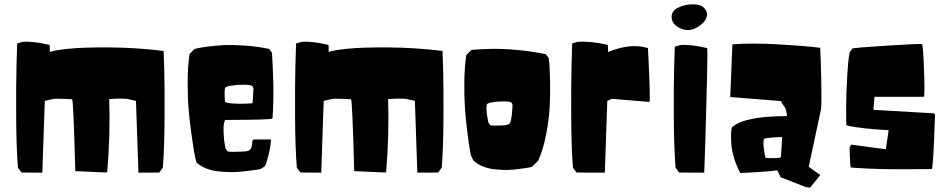

<svg xmlns="http://www.w3.org/2000/svg" viewBox="-20 -785 4334 879"><path d="M725.6 -17.6 709 4.9 613.8 5.4Q606.9 -177.7 602.5 -323.2L561.5 -332.5Q522.5 -335 480 -331.1Q485.4 -165.5 470.7 3.9Q470.7 4.9 434.1 3.4Q397.5 2 361.3 0L324.7 -1.5Q315.9 -330.1 310.1 -330.6Q292 -332 271 -332.5Q250 -333 238.3 -333L226.1 -332.5L185.1 -323.2L173.8 5.4L78.6 4.9L62 -17.6Q54.7 -110.8 54 -252.9Q53.2 -395 55.7 -490.2L58.6 -585.9L83 -593.3Q128.4 -597.7 206.5 -579.6Q208 -579.6 208 -546.9Q228 -555.2 295.4 -562Q362.8 -568.8 484.4 -567.9Q606 -566.9 729 -551.8Q730.5 -515.6 732.2 -455.8Q733.9 -396 733.4 -253.4Q732.9 -110.8 725.6 -17.6Z M1140.6 -146.5H1220.7Q1221.2 -145.5 1219 -126.2Q1216.8 -106.9 1209.7 -76.4Q1202.6 -45.9 1192.9 -23.9Q1191.4 -22.9 1189.5 -21.7Q1187.5 -20.5 1182.9 -17.6Q1178.2 -14.6 1175.3 -12.7Q1172.4 -10.7 1172.4 -11.2L1160.2 -8.8Q1148.4 -6.8 1127.9 -4.2Q1107.4 -1.5 1082 1Q1056.6 3.4 1027.8 2.7Q999 2 972.2 -1.5Q945.3 -4.9 920.7 -15.1Q896 -25.4 879.9 -41L873.5 -64.5Q871.1 -75.7 867.7 -95.2Q864.3 -114.7 856.2 -172.6Q848.1 -230.5 843.5 -285.2Q838.9 -339.8 839.1 -410.6Q839.4 -481.4 847.7 -537.6L870.6 -561Q877 -562.5 888.2 -564.9Q899.4 -567.4 935.8 -572.3Q972.2 -577.1 1010 -578.6Q1047.9 -580.1 1103.3 -576.2Q1158.7 -572.3 1211.9 -561L1225.1 -543.5Q1225.6 -536.6 1226.3 -524.2Q1227.1 -511.7 1228.8 -474.9Q1230.5 -438 1231.2 -403.3Q1231.9 -368.7 1231.2 -323.7Q1230.5 -278.8 1227.5 -243.2Q1227.5 -239.3 1173.1 -237.8Q1118.7 -236.3 1064.5 -236.3L1010.3 -235.8L1006.3 -223.6Q1003.4 -216.3 1003.4 -197Q1003.4 -177.7 1004.9 -157.2L1006.8 -137.2L1012.7 -104L1022 -92.3Q1025.4 -89.8 1045.2 -89.8Q1064.9 -89.8 1083 -90.8L1101.6 -91.8Q1106.9 -92.3 1111.3 -93Q1115.7 -93.8 1118.9 -95.9Q1122.1 -98.1 1124.5 -99.6Q1127 -101.1 1128.7 -105.2Q1130.4 -109.4 1131.3 -110.8Q1132.3 -112.3 1133.1 -117.9Q1133.8 -123.5 1134 -125Q1134.3 -126.5 1135 -133.3Q1135.7 -140.1 1135.7 -141.6ZM1009.8 -321.8Q1010.3 -314 1041.7 -311.5Q1073.2 -309.1 1104.5 -310.5L1136.2 -312Q1139.2 -357.9 1140.1 -369.1Q1142.1 -387.7 1133.1 -392.3Q1124 -397 1097.7 -397Q1065.4 -397 1043.9 -393.8Q1022.5 -390.6 1016.6 -387.2L1011.2 -383.8Q1006.3 -376.5 1009.8 -321.8Z M2002.4 -17.6 1985.8 4.9 1890.6 5.4Q1883.8 -177.7 1879.4 -323.2L1838.4 -332.5Q1799.3 -335 1756.8 -331.1Q1762.2 -165.5 1747.6 3.9Q1747.6 4.9 1710.9 3.4Q1674.3 2 1638.2 0L1601.6 -1.5Q1592.8 -330.1 1586.9 -330.6Q1568.8 -332 1547.9 -332.5Q1526.9 -333 1515.1 -333L1502.9 -332.5L1461.9 -323.2L1450.7 5.4L1355.5 4.9L1338.9 -17.6Q1331.5 -110.8 1330.8 -252.9Q1330.1 -395 1332.5 -490.2L1335.4 -585.9L1359.9 -593.3Q1405.3 -597.7 1483.4 -579.6Q1484.9 -579.6 1484.9 -546.9Q1504.9 -555.2 1572.3 -562Q1639.6 -568.8 1761.2 -567.9Q1882.8 -566.9 2005.9 -551.8Q2007.3 -515.6 2009 -455.8Q2010.7 -396 2010.3 -253.4Q2009.8 -110.8 2002.4 -17.6Z M2326.2 -295.4Q2327.6 -312.5 2319.6 -316.7Q2311.5 -320.8 2287.6 -320.8Q2258.3 -320.8 2238.8 -317.6Q2219.2 -314.5 2214.4 -311.5L2209.5 -308.6Q2207 -302.7 2207 -291Q2207 -279.3 2208.5 -267.6L2210 -255.9L2215.8 -224.1L2223.6 -212.4Q2226.6 -210 2244.6 -210Q2262.7 -210 2278.8 -210.9L2295.4 -211.9L2298.3 -212.9Q2301.8 -213.9 2305.2 -214.8L2308.1 -216.3Q2312 -216.8 2314.9 -222.2Q2317.9 -227.5 2319.8 -238.3Q2321.8 -249 2322.8 -256.6Q2323.7 -264.2 2324.7 -278.3Q2325.7 -292.5 2326.2 -295.4ZM2479 -536.6 2492.2 -519Q2493.7 -507.3 2495.4 -486.8Q2497.1 -466.3 2498.3 -406.7Q2499.5 -347.2 2496.3 -292Q2493.2 -236.8 2480 -168.5Q2466.8 -100.1 2444.3 -49.8Q2442.4 -47.9 2439.5 -44.9Q2436.5 -42 2429.9 -35.4Q2423.3 -28.8 2419.2 -24.7Q2415 -20.5 2415 -21L2404.3 -18.6Q2393.6 -16.6 2375.2 -13.9Q2356.9 -11.2 2334.2 -8.8Q2311.5 -6.3 2285.4 -7.1Q2259.3 -7.8 2234.6 -11.2Q2210 -14.6 2186.5 -24.9Q2163.1 -35.2 2147 -50.8L2135.7 -74.2Q2133.8 -84.5 2130.4 -103.3Q2127 -122.1 2119.9 -177.2Q2112.8 -232.4 2108.9 -285.2Q2105 -337.9 2105.7 -407.2Q2106.4 -476.6 2114.7 -532.7L2137.7 -556.2Q2144 -557.1 2155.3 -558.1Q2166.5 -559.1 2202.9 -560.5Q2239.3 -562 2277.1 -561Q2314.9 -560.1 2370.4 -554Q2425.8 -547.9 2479 -536.6Z M2763.7 -546.9Q2866.7 -589.4 2946.3 -564.9Q2946.8 -558.1 2947.3 -546.1Q2947.8 -534.2 2949.5 -501.7Q2951.2 -469.2 2952.1 -440.9Q2953.1 -412.6 2954.1 -383.1Q2955.1 -353.5 2954.8 -335.9Q2954.6 -318.4 2953.1 -318.4L2781.7 -332.5L2760.3 -323.2L2749 5.4L2619.6 4.9L2603 -17.6Q2595.7 -110.8 2595 -252.9Q2594.2 -395 2596.7 -490.2L2599.6 -585.9L2624 -593.3Q2684.1 -597.7 2762.2 -579.6Q2763.7 -579.6 2763.7 -546.9Z M3089.4 4.9 3072.8 -17.6Q3065.4 -110.8 3064.7 -249.3Q3064 -387.7 3066.4 -479.5L3069.3 -571.3L3093.8 -578.6Q3139.2 -583 3217.3 -564.9Q3220.2 -564.5 3216.8 -421.9Q3213.4 -279.3 3209 -136.7L3204.1 5.4ZM3216.8 -719.7Q3216.8 -693.4 3187.5 -670.4Q3158.2 -647.5 3129.4 -647.5Q3102.1 -647.5 3078.4 -664.6Q3054.7 -681.6 3054.7 -708Q3054.7 -735.8 3085.7 -750.5Q3116.7 -765.1 3149.9 -765.1Q3175.3 -765.1 3190.4 -758.3Q3205.6 -751.5 3214.4 -731.9Q3216.8 -728 3216.8 -719.7Z M3561 -156.7Q3559.6 -158.7 3520 -155.8Q3480.5 -152.8 3478 -148.9Q3474.6 -141.6 3475.1 -126.7Q3475.6 -111.8 3478 -97.2L3480.5 -82.5Q3482.4 -66.9 3484.4 -63.5Q3485.8 -61.5 3501.5 -61Q3517.1 -60.5 3532.2 -61.5L3547.4 -62L3555.2 -66.4ZM3735.4 16.6 3688.5 74.2 3668.5 71.3 3553.7 26.4Q3553.2 25.4 3552.5 23.7Q3551.8 22 3549.8 17.8Q3547.9 13.7 3546.1 9.8Q3544.4 5.9 3542.5 2.2Q3540.5 -1.5 3539.3 -3.4Q3538.1 -5.4 3538.1 -4.9Q3503.9 -1 3461.7 2Q3419.4 4.9 3394 5.9L3369.1 6.8Q3352.1 -24.4 3341.8 -57.6Q3331.5 -90.8 3329.1 -115.5Q3326.7 -140.1 3326.7 -160.4Q3326.7 -180.7 3328.6 -191.4L3330.6 -201.7Q3386.7 -253.4 3582.5 -253.4Q3582.5 -268.6 3578.4 -281Q3574.2 -293.5 3569.8 -298.8L3565.9 -303.7L3554.7 -322.3L3323.2 -340.8L3333 -582Q3422.9 -588.9 3542 -582Q3661.1 -575.2 3734.9 -566.4Q3737.3 -529.3 3739.7 -425.3Q3742.2 -321.3 3738.8 -285.6L3682.6 -21.5Z M4200.7 -583Q4206.1 -582 4210.4 -462.4Q4214.8 -342.8 4209 -341.8H3983.4L3978.5 -282.2L4255.4 -266.1L4260.7 -259.8Q4252.4 -11.2 4245.6 -11.2Q4245.1 -11.2 4234.9 -11Q4224.6 -10.7 4208.5 -10.7Q4192.4 -10.7 4171.1 -10.5Q4149.9 -10.3 4125.5 -10.3Q4101.1 -10.3 4076.7 -10.3Q4052.2 -10.3 4026.9 -10.7Q4001.5 -11.2 3981 -12.2Q3962.4 -12.7 3944.8 -13.7Q3927.2 -14.6 3915.5 -15.4Q3903.8 -16.1 3894.5 -16.6Q3885.3 -17.1 3880.6 -17.6Q3876 -18.1 3875.5 -18.1Q3873.5 -18.1 3872.1 -41Q3870.6 -64 3870.1 -86.9L3869.6 -109.9Q3877 -122.1 3877.4 -123Q4027.8 -102.1 4035.6 -102.1Q4045.4 -167 4048.3 -189Q3987.8 -191.9 3939.5 -197.5Q3891.1 -203.1 3873 -207L3855 -211.4Q3853.5 -223.6 3853.8 -294.2Q3854 -364.7 3859.6 -452.1Q3865.2 -539.6 3872.6 -549.3Q3881.3 -562 3882.3 -562.5Q3887.2 -566.4 4037.1 -575.9Q4187 -585.4 4200.7 -583Z"/></svg>

Font: Noot
Style: Regular
Weight: 400
Designer: Amos Jerbi
Foundry: Amos Jerbi
Version: Version 1.000;PS 001.001;hotconv 1.0.56